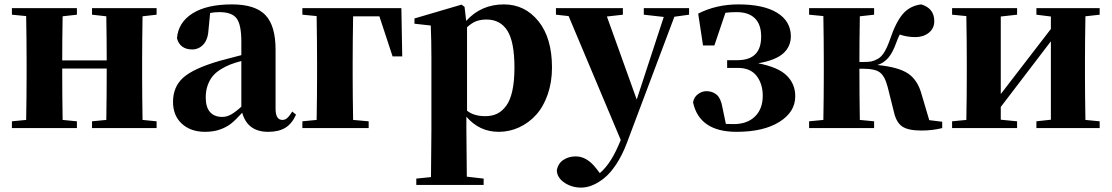

<svg xmlns="http://www.w3.org/2000/svg" viewBox="-20 -583 5060 874"><path d="M692.9 -516.1 628.9 -508.8Q627 -392.6 627 -308.1V-237.8Q627 -153.3 628.9 -37.1L692.9 -30.8V0H398.9V-30.8L463.9 -37.1Q465.8 -153.3 465.8 -271H263.2Q263.2 -153.3 265.1 -37.1L330.1 -30.8V0H34.2V-30.8L99.1 -37.1Q101.1 -153.3 101.1 -237.8V-308.1Q101.1 -391.6 99.1 -509.8L34.2 -516.1V-545.9H330.1V-516.1L265.1 -508.8Q263.2 -398.4 263.2 -308.1H465.8Q465.8 -398.4 463.9 -508.8L398.9 -516.1V-545.9H692.9Z M1310.5 -75.2 1327.6 -61Q1309.1 -20 1279.1 -1.5Q1249 17.1 1200.7 17.1Q1106.9 17.1 1082.5 -69.8Q1054.2 -38.6 1033.2 -21.5Q1012.2 -4.4 982.2 6.3Q952.1 17.1 913.6 17.1Q848.1 17.1 807.9 -19.8Q767.6 -56.6 767.6 -119.1Q767.6 -188 814.2 -229.7Q860.8 -271.5 980.5 -306.2Q1024.4 -318.4 1078.6 -332V-393.1Q1078.6 -470.7 1057.1 -499.3Q1035.6 -527.8 978.5 -527.8Q956.5 -527.8 936.5 -523.9L929.7 -453.1Q927.7 -405.3 906.7 -381.6Q885.7 -357.9 854.5 -357.9Q827.1 -357.9 809.3 -371.1Q791.5 -384.3 785.6 -409.2Q791.5 -481 856.4 -522Q921.4 -563 1035.6 -563Q1141.6 -563 1188 -514.6Q1234.4 -466.3 1234.4 -356.9V-87.9Q1234.4 -37.1 1265.6 -37.1Q1277.3 -37.1 1286.9 -45.2Q1296.4 -53.2 1310.5 -75.2ZM1078.6 -97.2V-305.2Q1050.3 -297.9 1028.3 -289.3Q1006.3 -280.8 984.4 -267.1Q962.4 -253.4 948.2 -236.3Q934.1 -219.2 925.3 -194.6Q916.5 -169.9 916.5 -139.2Q916.5 -95.2 936 -73Q955.6 -50.8 991.7 -50.8Q1011.7 -50.8 1031 -61.3Q1050.3 -71.8 1078.6 -97.2Z M1707 -508.8H1587.4Q1585.4 -390.6 1585.4 -298.8V-237.8Q1585.4 -153.3 1587.4 -37.1L1658.2 -30.8V0H1356.4V-30.8L1421.4 -37.1Q1423.3 -153.3 1423.3 -237.8V-298.8Q1423.3 -391.6 1421.4 -509.8L1356.4 -516.1V-545.9H1807.1L1811 -326.2H1767.1Z M2094.7 -551.8 2102.1 -487.8Q2169.9 -563 2273.9 -563Q2369.1 -563 2430.9 -486.6Q2492.7 -410.2 2492.7 -275.9Q2492.7 -209.5 2473.4 -153.6Q2454.1 -97.7 2420.9 -60.8Q2387.7 -23.9 2343.5 -3.4Q2299.3 17.1 2250 17.1Q2162.1 17.1 2103 -51.8V6.8Q2103 64.9 2105 221.2L2181.6 230V258.8H1875V230L1941.9 223.1Q1943.8 64.9 1943.8 6.8V-319.8Q1943.8 -395 1940.9 -466.8L1866.7 -475.1V-499L2081.1 -562ZM2106 -459V-79.1Q2136.7 -54.2 2189 -54.2Q2219.7 -54.2 2242.9 -65.4Q2266.1 -76.7 2284.4 -101.6Q2302.7 -126.5 2312.3 -170.2Q2321.8 -213.9 2321.8 -274.9Q2321.8 -392.6 2289.6 -443.4Q2257.3 -494.1 2194.8 -494.1Q2169.9 -494.1 2149.4 -487.1Q2128.9 -480 2106 -459Z M3116.7 -545.9V-516.1L3049.8 -506.8L2833.5 67.9Q2812.5 123.5 2785.2 164.8Q2757.8 206.1 2729.7 228.3Q2701.7 250.5 2675.8 260.7Q2649.9 271 2625.5 271Q2582.5 271 2549.3 248.5Q2516.1 226.1 2514.6 192.9Q2520 161.1 2544.4 145Q2568.8 128.9 2600.6 128.9Q2651.9 128.9 2694.3 184.1L2710.4 205.1Q2738.3 181.2 2761 145Q2783.7 108.9 2805.7 54.2L2568.4 -509.8L2510.7 -516.1V-545.9H2815.4V-516.1L2742.7 -507.8L2878.4 -129.9L3001.5 -505.9L2910.6 -516.1V-545.9Z M3180.2 -376 3158.2 -521Q3240.2 -563 3341.8 -563Q3455.1 -563 3517.1 -525.1Q3579.1 -487.3 3580.1 -418.9Q3580.1 -371.1 3545.2 -339.8Q3510.3 -308.6 3431.2 -294.9Q3522.5 -277.3 3561.3 -239Q3600.1 -200.7 3600.1 -145Q3600.1 -73.2 3527.8 -28.1Q3455.6 17.1 3333 17.1Q3163.6 17.1 3134.8 -117.2Q3138.7 -141.1 3158 -155Q3177.2 -168.9 3198.2 -168Q3225.1 -167 3243.2 -151.1Q3261.2 -135.3 3268.1 -96.2L3284.2 -19Q3295.4 -18.1 3319.8 -18.1Q3381.3 -18.1 3416.7 -52.7Q3452.1 -87.4 3452.1 -147Q3452.1 -201.2 3424.1 -237.5Q3396 -273.9 3338.9 -273.9H3290V-309.1H3336.9Q3446.3 -309.1 3444.8 -418.9Q3444.3 -472.7 3415.8 -500.2Q3387.2 -527.8 3333 -527.8Q3305.2 -527.8 3282.2 -524.9L3231.9 -376Z M4210 -36.1 4269 -28.8V0Q4225.1 11.2 4173.8 11.2Q4114.7 11.2 4087.6 -6.8Q4060.5 -24.9 4049.8 -70.8L4021 -186Q4008.3 -235.4 3986.1 -252.7Q3963.9 -270 3912.1 -270H3892.1Q3892.1 -153.3 3894 -37.1L3959 -30.8V0H3663.1V-30.8L3728 -37.1Q3730 -153.3 3730 -237.8V-308.1Q3730 -391.6 3728 -509.8L3663.1 -516.1V-545.9H3959V-516.1L3894 -508.8Q3892.1 -394.5 3892.1 -300.8H3912.1Q3933.6 -300.8 3947 -303.5Q3960.4 -306.2 3976.6 -315.4Q3992.7 -324.7 4005.6 -345.9Q4018.6 -367.2 4030.8 -401.9Q4058.1 -483.4 4090.6 -520.3Q4123 -557.1 4173.8 -563Q4232.9 -544.9 4232.9 -486.8Q4232.9 -453.6 4208 -433.8Q4183.1 -414.1 4147 -414.1Q4108.9 -414.1 4075.7 -425.8Q4066.9 -408.7 4060.1 -389.2Q4043 -341.8 4022.7 -318.8Q4002.4 -295.9 3974.1 -287.1Q4069.3 -277.8 4113.3 -248.5Q4157.2 -219.2 4174.8 -154.8Z M4985.8 -516.1 4920.9 -508.8Q4918.9 -392.6 4918.9 -308.1V-237.8Q4918.9 -153.3 4920.9 -37.1L4985.8 -30.8V0H4697.8V-30.8L4763.7 -38.1V-395L4535.6 -96.2V-38.1L4609.9 -30.8V0H4314V-30.8L4378.9 -37.1Q4380.9 -153.3 4380.9 -237.8V-308.1Q4380.9 -391.6 4378.9 -509.8L4314 -516.1V-545.9H4609.9V-516.1L4535.6 -507.8V-154.8L4763.7 -451.2V-507.8L4697.8 -516.1V-545.9H4985.8Z"/></svg>

Font: Noto Serif JP Black
Style: Regular
Weight: 900
Designer: Ryoko NISHIZUKA  (kana & ideographs); Frank Grießhammer (Latin, Greek & Cyrillic); Wenlong ZHANG  (bopomofo); Sandoll Co
Foundry: Adobe Systems Incorporated
Version: Version 1.001;PS 1.001;hotconv 16.6.54;makeotf.lib2.5.65590